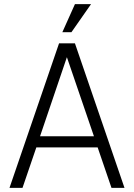

<svg xmlns="http://www.w3.org/2000/svg" viewBox="-20 -910 649 930"><path d="M343 -890H421L326 -754H282ZM26 0 266 -700H343L583 0H520L453 -196H156L89 0ZM174 -250H435L304 -633Z"/></svg>

Font: Haskoy Light
Style: Regular
Weight: 300
Designer: Ertekin Erdin
Foundry: Ertekin Erdin
Version: Version 2.000; ttfautohint (v1.8.4.7-5d5b)